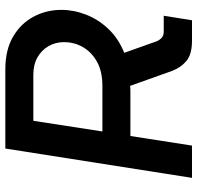

<svg xmlns="http://www.w3.org/2000/svg" viewBox="-30 -710 740 720"><g transform="rotate(-90 340.0 -350.0)"><path d="M33 0 143 -700H440Q513 -700 562.5 -671Q612 -642 637.5 -594Q663 -546 663 -490Q663 -443 645 -397Q627 -351 591.5 -313.5Q556 -276 502 -254L545 -133Q550 -121 558.5 -113.5Q567 -106 582 -106H641L624 0H547Q497 0 472 -20.5Q447 -41 434 -75L378 -232Q371 -231 363.5 -231Q356 -231 349 -231H190L154 0ZM207 -336H377Q432 -336 468 -356Q504 -376 523 -408.5Q542 -441 542 -480Q542 -512 527 -538Q512 -564 485 -579.5Q458 -595 419 -595H247Z"/></g></svg>

Font: MuseoModerno Thin Medium
Style: Italic
Weight: 500
Italic angle: -9°
Version: Version 1.003